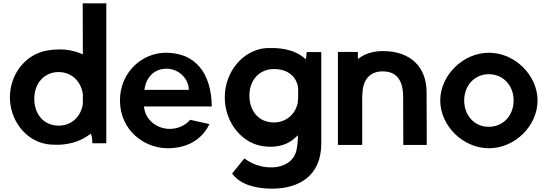

<svg xmlns="http://www.w3.org/2000/svg" viewBox="-20 -881 3293 1154"><path d="M40 -278C49 -138 151 -21 285 -12C303 -11 322 -11 338 -11C415 -15 471 -38 515 -70L526 -78L530 -65C534 -53 535 -35 535 -20H619V-861H477L478 -554L464 -560C425 -576 383 -584 343 -584C314 -584 288 -582 269 -578H268C145 -560 52 -452 41 -324C39 -308 39 -294 40 -278ZM186 -287C186 -383 248 -448 333 -448C409 -447 466 -395 478 -316V-256C466 -178 409 -126 333 -126C245 -126 186 -192 186 -287Z M701 -277C701 -100 845 10 988 10C1131 10 1205 -65 1239 -135L1123 -161C1091 -123 1038 -102 986 -107C917 -113 858 -161 847 -229L845 -241H1253C1250 -443 1154 -564 977 -564C835 -564 701 -448 701 -277ZM848 -341 850 -353C861 -417 908 -468 980 -468C1056 -468 1109 -409 1114 -352L1115 -341Z M1331 -296C1331 -141 1440 -8 1582 0C1593 1 1604 1 1615 1C1669 -1 1716 -18 1753 -52L1771 -68L1770 -43C1769 -24 1768 -8 1764 11C1752 93 1678 124 1618 125C1547 127 1491 103 1449 71L1375 162C1426 232 1524 253 1617 253C1778 252 1911 176 1911 -19V-568H1823C1823 -561 1822 -551 1821 -542L1818 -525L1805 -536C1756 -575 1692 -590 1630 -592H1581C1441 -582 1331 -450 1331 -296ZM1479 -306C1479 -402 1541 -466 1626 -466C1712 -466 1760 -420 1771 -359C1772 -352 1772 -345 1772 -340V-302C1772 -288 1771 -273 1769 -260C1753 -190 1696 -145 1626 -145C1538 -145 1479 -211 1479 -306Z M2011 -10H2157V-276C2157 -295 2157 -312 2159 -330C2165 -408 2208 -452 2280 -452C2363 -452 2403 -399 2403 -299L2404 -10H2545L2544 -324C2545 -479 2446 -575 2280 -574C2226 -574 2181 -560 2146 -537L2131 -527V-569H2011Z M2626 -277C2626 -127 2761 10 2919 10C3077 10 3211 -127 3211 -277C3211 -426 3077 -564 2919 -564C2762 -564 2626 -427 2626 -277ZM2770 -277C2770 -368 2833 -435 2918 -435C3004 -435 3067 -368 3067 -277C3067 -186 3004 -119 2918 -119C2833 -118 2770 -186 2770 -277Z"/></svg>

Font: Rabbid Highway Sign IV
Style: Obl
Weight: 400
Foundry: Cannot Into Space Fonts
Version: Version 0.277